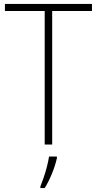

<svg xmlns="http://www.w3.org/2000/svg" viewBox="-20 -734 493 975"><path d="M245 0H207V-678H5V-714H447V-678H245ZM269 69Q261 105 244.5 146Q228 187 207 221H185V213Q192 196 201.5 168.5Q211 141 218.5 111.5Q226 82 229 61H269Z"/></svg>

Font: Noto Sans Lao Looped SemiCondensed ExtraLight
Style: Regular
Weight: 200
Width: 4
Designer: Mark Frömberg, Ben Mitchell
Foundry: The Fontpad Ltd
Version: Version 1.002; ttfautohint (v1.8.4.7-5d5b)